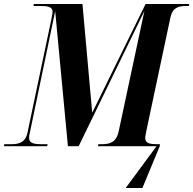

<svg xmlns="http://www.w3.org/2000/svg" viewBox="-51 -734 970 964"><path d="M-31 0H186L188 -10H158C119 -10 95 -15 95 -42C95 -49 96 -59 100 -73L226 -678L290 0H344L674 -679L545 -75C533 -20 502 -10 460 -10H443L441 0H735L580 210H664L751 0L752 -10H738C703 -10 678 -14 678 -41C678 -49 681 -61 684 -78L805 -648C816 -697 847 -704 884 -704H897L899 -714H680L412 -168L363 -714H119L117 -704H151C188 -704 213 -700 213 -675C213 -666 210 -656 206 -633L87 -68C77 -19 44 -10 7 -10H-30Z"/></svg>

Font: Noto Serif Display Condensed
Style: Bold Italic
Weight: 700
Width: 3
Italic angle: -12°
Designer: Monotype Design Team
Foundry: Monotype Imaging Inc.
Version: Version 2.009